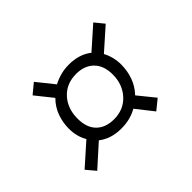

<svg xmlns="http://www.w3.org/2000/svg" viewBox="-95 -648 752 752"><g transform="rotate(-45 280.5 -272.0)"><path d="M405 -62 349 -133Q330 -122 308 -116.5Q286 -111 261 -111Q204 -111 166 -141L77 -61L45 -99L135 -179Q115 -213 115 -256Q115 -290 126.5 -322Q138 -354 163 -379L107 -449L148 -483L205 -412Q224 -422 246 -428Q268 -434 293 -434Q350 -434 388 -404L477 -483L508 -445L419 -366Q438 -330 438 -289Q438 -254 426.5 -222Q415 -190 391 -165L447 -96ZM267 -157Q320 -157 353.5 -193.5Q387 -230 387 -285Q387 -334 360 -361Q333 -388 287 -388Q233 -388 200 -352Q167 -316 167 -260Q167 -210 193.5 -183.5Q220 -157 267 -157Z"/></g></svg>

Font: Spectral
Style: Bold Italic
Weight: 700
Italic angle: -10°
Designer: Jean-Baptiste Levee
Foundry: Production Type
Version: Version 2.001